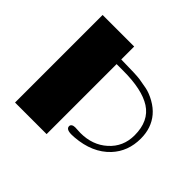

<svg xmlns="http://www.w3.org/2000/svg" viewBox="-164 -881 1071 1071"><g transform="rotate(45 372.0 -345.5)"><path d="M413.1 -139.6 456.5 -137.7Q551.3 -137.7 614.3 -194.3Q679.2 -252 679.2 -342.3Q679.2 -455.1 602.5 -504.4Q527.8 -552.2 379.9 -552.2H327.1V0H78.1V-690.9H327.1V-588.9Q447.3 -587.4 475.1 -583.3Q502.9 -579.1 536.1 -572.5Q569.3 -565.9 606.7 -544.9Q644 -523.9 668.5 -495.1Q716.8 -438 716.8 -354Q716.8 -253.4 653.8 -185.5Q580.6 -107.4 450.2 -97.2Q438 -96.2 427.7 -96.2Q384.3 -96.2 384.3 -120.1Q384.3 -128.9 392.1 -134.3Q399.9 -139.6 413.1 -139.6Z"/></g></svg>

Font: Limelight
Style: Regular
Weight: 400
Designer: Nicole Fally
Foundry: Nicole Fally
Version: Version 1.002